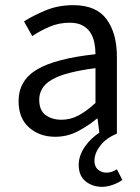

<svg xmlns="http://www.w3.org/2000/svg" viewBox="-20 -518 544 744"><path d="M376 206Q338 206 311.5 184.5Q285 163 285 121Q285 101 292 82.5Q299 64 310.5 48Q322 32 336.5 18.5Q351 5 365 -4L358 -58H355Q320 -29 280 -8.5Q240 12 194 12Q133 12 92.5 -24Q52 -60 52 -126Q52 -206 123 -248.5Q194 -291 350 -308Q350 -331 345.5 -353Q341 -375 330 -392Q319 -409 299.5 -419.5Q280 -430 250 -430Q208 -430 171 -414Q134 -398 105 -378L73 -435Q107 -457 156 -477.5Q205 -498 264 -498Q353 -498 393 -443.5Q433 -389 433 -298V0Q391 17 368.5 46.5Q346 76 346 105Q346 128 360 139.5Q374 151 392 151Q404 151 414 147.5Q424 144 433 138L454 179Q440 190 417.5 198Q395 206 376 206ZM218 -54Q253 -54 284 -70.5Q315 -87 350 -119V-254Q289 -246 247.5 -235Q206 -224 180.5 -209Q155 -194 143.5 -174.5Q132 -155 132 -132Q132 -90 157 -72Q182 -54 218 -54Z"/></svg>

Font: Source Sans Pro
Style: Regular
Weight: 400
Designer: Paul D. Hunt
Foundry: Adobe Systems Incorporated
Version: Version 2.021;PS 2.000;hotconv 1.0.86;makeotf.lib2.5.63406